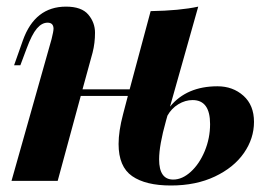

<svg xmlns="http://www.w3.org/2000/svg" viewBox="-20 -551 849 585"><path d="M464.8 -65.4Q464.8 -3.9 507.8 -3.9Q535.2 -3.9 561.3 -27.6Q587.4 -51.3 603.8 -90.6Q620.1 -129.9 620.1 -172.9Q620.1 -246.1 566.9 -246.1Q544.4 -246.1 523.4 -233.4Q502.4 -220.7 490.2 -198.7L485.8 -183.1Q464.8 -108.4 464.8 -65.4ZM642.6 -288.1Q689.5 -288.1 721.7 -259.3Q753.9 -230.5 753.9 -179.7Q753.9 -128.9 723.1 -84.7Q692.4 -40.5 634.8 -13.2Q577.1 14.2 500.5 14.2Q423.8 14.2 382.6 -14.4Q341.3 -43 341.3 -112.3Q341.3 -151.4 355 -203.1L369.6 -258.8H226.1L155.8 0H15.1L137.2 -432.1Q143.1 -455.6 143.1 -463.9Q142.6 -481.9 125 -481.9Q107.4 -481.9 92.3 -464.1Q77.1 -446.3 61 -402.8L42 -352.1H22.9L49.8 -428.2Q86.4 -530.8 181.2 -530.8Q228.5 -530.8 249 -506.6Q269.5 -482.4 269.5 -451.2Q269.5 -419.9 262.2 -391.1L231.4 -278.8H375L439 -517.1Q527.8 -518.6 584 -530.8L498 -226.1Q548.8 -288.1 642.6 -288.1Z"/></svg>

Font: PlayfairDisplay-BoldItalic
Style: Bold Italic
Weight: 700
Italic angle: -14.9847°
Designer: Claus Eggers Sørensen
Foundry: Claus Eggers Sørensen
Version: Version 1.002;PS 001.002;hotconv 1.0.70;makeotf.lib2.5.58329